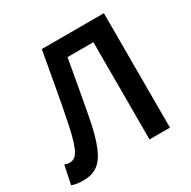

<svg xmlns="http://www.w3.org/2000/svg" viewBox="-172 -899 1067 1074"><g transform="rotate(-30 361.0 -362.5)"><path d="M70 14Q46 14 28.5 11.5Q11 9 -6 3L19 -117Q27 -114 34.5 -112Q42 -110 51 -110Q65 -110 77.5 -116.5Q90 -123 102 -141.5Q114 -160 126 -197.5Q138 -235 151 -297Q174 -407 193 -516Q212 -625 233 -739H634V0H502V-628H335Q319 -539 304 -454Q289 -369 273 -284Q251 -166 223.5 -101Q196 -36 159 -11Q122 14 70 14Z"/></g></svg>

Font: Noto Sans HK SemiBold
Style: Regular
Weight: 600
Version: Version 2.004-H2;hotconv 1.0.118;makeotfexe 2.5.65603